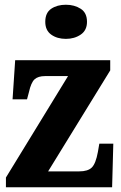

<svg xmlns="http://www.w3.org/2000/svg" viewBox="-20 -790 512 810"><path d="M5 0V-41L267 -469H170Q141 -469 126 -455.5Q111 -442 102 -401L94 -371H33L44 -536H445V-493L183 -67H314Q351 -67 367.5 -83.5Q384 -100 393 -149L399 -184H458L453 0ZM258 -626Q221 -626 196 -644Q171 -662 171 -698Q171 -736 196 -753Q221 -770 258 -770Q294 -770 320.5 -753Q347 -736 347 -698Q347 -662 320.5 -644Q294 -626 258 -626Z"/></svg>

Font: Noto Serif Armenian Condensed ExtraBold
Style: Regular
Weight: 800
Width: 3
Designer: Monotype Design Team
Foundry: Monotype Imaging Inc.
Version: Version 2.008; ttfautohint (v1.8.4.7-5d5b)